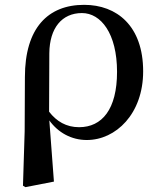

<svg xmlns="http://www.w3.org/2000/svg" viewBox="-20 -563 667 794"><path d="M75 205 85 211 203 188 184 -65C220 -15 275 16 339 16C459 16 572 -92 572 -268C572 -456 463 -543 328 -543C178 -543 83 -447 83 -244L82 -20ZM183 -101 184 -343C185 -447 236 -509 319 -509C397 -509 464 -425 464 -266C464 -111 402 -37 307 -37C254 -37 214 -61 183 -101Z"/></svg>

Font: Noto Serif CJK SC SemiBold
Style: Regular
Weight: 600
Designer: Ryoko NISHIZUKA 西塚涼子 (kana & ideographs); Frank Grießhammer (Latin, Greek & Cyrillic); Wenlong ZHANG 张文龙 (bopomofo); San
Foundry: Adobe
Version: Version 2.001;hotconv 1.1.0;makeotfexe 2.6.0